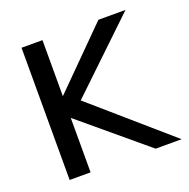

<svg xmlns="http://www.w3.org/2000/svg" viewBox="-100 -620 702 715"><g transform="rotate(-20 251.0 -262.0)"><path d="M141.1 -523.9V-301.8L362.8 -523.9H470.2L198.2 -264.2L502 0H398.9L141.1 -215.8V0H58.1V-523.9Z"/></g></svg>

Font: SolaimanLipiNormal
Style: Normal
Weight: 400
Designer: Solaiman Karim
Version: Version 1.6.1 ; ttfautohint (v1.5.65-e2d9)